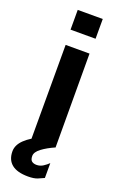

<svg xmlns="http://www.w3.org/2000/svg" viewBox="-166 -730 604 959"><g transform="rotate(20 136.5 -250.5)"><path d="M121 183Q63 183 34 159.5Q5 136 5 91Q5 57 36 27.5Q67 -2 115 -21L202 -1Q161 17 133.5 37.5Q106 58 106 79Q106 99 115.5 106.5Q125 114 141 114Q160 114 176 103.5Q192 93 203 82V161Q189 168 170.5 175.5Q152 183 121 183ZM73 0V-499H200L201 0ZM70 -579V-684H203V-579Z"/></g></svg>

Font: Maven Pro SemiBold
Style: Regular
Weight: 600
Designer: Joe Prince
Foundry: Joe Prince
Version: Version 2.103